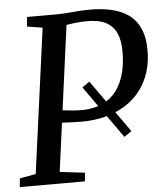

<svg xmlns="http://www.w3.org/2000/svg" viewBox="-54 -798 719 845"><g transform="rotate(-5 305.5 -375.5)"><path d="M510 -202.5 477 -180 312 -413 344.5 -435.5ZM-1 0 3 -38 74 -51 160.5 -690 92 -701 96.5 -743H221Q262 -743 298 -747Q334 -751 373.5 -751Q453 -751 505.5 -730Q558 -709 584.2 -666.2Q610.5 -623.5 611.5 -559Q613 -502 598 -455.2Q583 -408.5 555 -372.5Q527 -336.5 487.5 -312.2Q448 -288 399.8 -275.5Q351.5 -263 296.5 -263Q281 -263 258.8 -263.8Q236.5 -264.5 216.2 -265.5Q196 -266.5 187 -267L188.5 -324.5Q204 -322 224.5 -319.2Q245 -316.5 265.2 -315Q285.5 -313.5 299.5 -313.5Q339.5 -314 371.8 -324.2Q404 -334.5 428.2 -354.8Q452.5 -375 468.5 -404.2Q484.5 -433.5 493 -471Q501.5 -508.5 501.5 -553.5Q502 -603.5 486.8 -636.8Q471.5 -670 438.8 -686.2Q406 -702.5 354 -701.5Q337 -701.5 316 -699.5Q295 -697.5 274.2 -694.2Q253.5 -691 236 -686.5L271 -728.5L180 -51L290.5 -38L287 0Z"/></g></svg>

Font: Merriweather 28pt
Style: Italic
Weight: 400
Italic angle: -7.8°
Version: Version 2.101